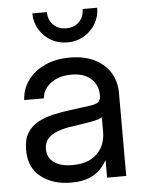

<svg xmlns="http://www.w3.org/2000/svg" viewBox="-53 -771 623 821"><g transform="rotate(-5 259.0 -360.5)"><path d="M218.8 7.8Q142.1 7.8 90.6 -31.7Q39.1 -71.3 39.1 -148.4Q39.1 -192.9 56.4 -220.7Q73.7 -248.5 102.8 -264.4Q131.8 -280.3 168.7 -288.6Q205.6 -296.9 244.1 -301.8Q293.5 -308.6 321.8 -312Q350.1 -315.4 362.1 -323.2Q374 -331.1 374 -350.6V-355.5Q374 -397.5 344 -424.8Q314 -452.1 259.8 -452.1Q206.1 -452.1 171.6 -426Q137.2 -399.9 134.3 -361.3H49.8Q52.2 -408.7 79.1 -445.6Q106 -482.4 152.3 -503.9Q198.7 -525.4 259.8 -525.4Q350.1 -525.4 403.1 -478.8Q456.1 -432.1 456.1 -355.5V0H374V-73.2H372.1Q362.8 -54.7 344.7 -35.9Q326.7 -17.1 296.1 -4.6Q265.6 7.8 218.8 7.8ZM230.5 -66.4Q281.2 -66.4 313 -84.7Q344.7 -103 359.4 -132.3Q374 -161.6 374 -195.3V-259.8Q364.7 -251 324.7 -243.9Q284.7 -236.8 240.2 -230.5Q210.4 -226.6 183.8 -217Q157.2 -207.5 140.6 -190.2Q124 -172.9 124 -143.6Q124 -107.4 152.6 -86.9Q181.2 -66.4 230.5 -66.4ZM255.9 -590.8Q216.8 -590.8 185.3 -609.1Q153.8 -627.4 135.3 -658.4Q116.7 -689.5 116.7 -727.5H179.2Q179.2 -693.8 200.7 -672.6Q222.2 -651.4 255.9 -651.4Q289.6 -651.4 311 -672.6Q332.5 -693.8 332.5 -727.5H395Q395 -689.5 376.5 -658.4Q357.9 -627.4 326.4 -609.1Q294.9 -590.8 255.9 -590.8Z"/></g></svg>

Font: Inter Display
Style: Regular
Weight: 400
Designer: Rasmus Andersson
Foundry: rsms
Version: Version 4.001;git-9221beed3